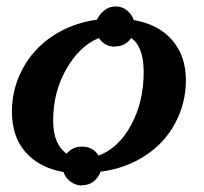

<svg xmlns="http://www.w3.org/2000/svg" viewBox="-20 -528 632 596"><path d="M235 47V48Q216 48 199 36Q183 24 177 6Q102 -7 59 -56Q17 -104 17 -182Q17 -252 50 -314Q83 -376 143 -416Q203 -456 281 -467Q289 -484 304 -496Q319 -508 339 -508Q359 -508 374 -496Q389 -484 395 -466Q473 -452 515 -403Q557 -354 557 -279Q557 -208 524 -146Q491 -84 431 -45Q370 -5 292 5Q286 23 271 35Q256 47 235 47ZM338 -384V-383Q305 -383 287 -410Q226 -385 185 -312Q145 -241 145 -154Q145 -80 187 -51Q205 -73 235 -73Q268 -73 286 -45Q348 -68 387 -140Q426 -212 426 -304Q426 -384 387 -410Q369 -384 338 -384Z"/></svg>

Font: Libra Serif Modern
Style: Bold Italic
Weight: 700
Italic angle: -12°
Designer: Stefan Peev, Context Ltd
Foundry: Stefan Peev, Context Ltd
Version: Version 1.000